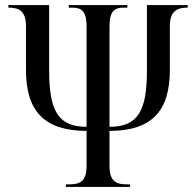

<svg xmlns="http://www.w3.org/2000/svg" viewBox="-20 -734 770 754"><path d="M239 0H491V-10H480C438 -10 410 -19 410 -83V-220C576 -220 647 -298 647 -459V-632C647 -694 679 -704 717 -704V-714H557V-457C557 -299 522 -236 410 -236V-630C410 -694 432 -704 467 -704H480V-714H250V-704H262C297 -704 320 -694 320 -630V-236C210 -236 173 -297 173 -457V-714H13V-704C51 -704 82 -694 82 -632V-459C82 -300 152 -220 320 -220V-83C320 -19 292 -10 250 -10H239Z"/></svg>

Font: Noto Serif Display Condensed
Style: Regular
Weight: 400
Width: 3
Designer: Monotype Design Team
Foundry: Monotype Imaging Inc.
Version: Version 2.009